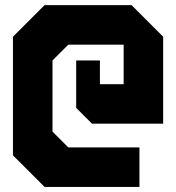

<svg xmlns="http://www.w3.org/2000/svg" viewBox="-20 -739 696 759"><path d="M156.2 0 31.2 -125V-593.8L156.2 -718.8H500L625 -593.8V-250H343.8L281.2 -312.5V-500H375V-406.2H468.8V-562.5H250L187.5 -500V-218.8L250 -156.2H531.2V0Z"/></svg>

Font: Signwood
Style: Regular
Weight: 400
Designer: GGBotNet
Foundry: GGBotNet
Version: 0.95